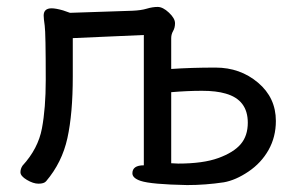

<svg xmlns="http://www.w3.org/2000/svg" viewBox="-20 -512 866 554"><path d="M494 -40Q566 -40 610 -56Q654 -72 674.5 -96Q695 -120 695 -158Q695 -224 631 -242Q604 -250 563 -250Q521 -250 474 -246V-41ZM520 22Q416 20 386 10Q362 2 362 -12Q362 -35 395 -35V-411L190 -402V-291Q190 -184 174.5 -113.5Q159 -43 113 11Q107 18 91 18Q76 18 57.5 7Q39 -4 39 -15Q39 -25 45 -34Q90 -83 101 -141.5Q112 -200 112 -281Q112 -417 109 -438Q106 -459 106 -467Q106 -488 129 -488Q141 -488 162 -482L182 -475L362 -481Q387 -482 403.5 -487Q420 -492 435 -492Q450 -492 467.5 -475.5Q485 -459 485 -445Q485 -432 479.5 -422.5Q474 -413 474 -402V-313Q532 -317 602 -317Q673 -317 724.5 -273.5Q776 -230 776 -163Q776 -117 755 -79.5Q734 -42 697 -17Q660 8 626 14Q573 22 520 22Z"/></svg>

Font: LXGW WenKai Medium
Style: Regular
Weight: 500
Designer: LXGW / Fontworks Inc.
Foundry: LXGW / Fontworks Inc.
Version: Version 1.501; October 10, 2024